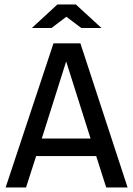

<svg xmlns="http://www.w3.org/2000/svg" viewBox="-20 -830 590 850"><path d="M544.9 0 335.9 -638.2H216.8L4.9 0H95.2L140.1 -139.2H405.8L450.2 0ZM380.9 -216.8H165L272.9 -558.1ZM429.2 -706.1 315.9 -810.1H233.9L121.1 -706.1H208L273.9 -755.9L339.8 -706.1ZM0 -638.2Z"/></svg>

Font: CodeNewRoman Nerd Font Mono
Style: Regular
Weight: 400
Monospace: yes
Designer: Sam Radian
Foundry: Code New Roman
Version: Version 2.00 November 29, 2014;Nerd Fonts 3.2.1